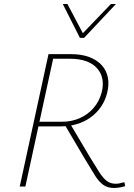

<svg xmlns="http://www.w3.org/2000/svg" viewBox="-20 -927 667 954"><path d="M78 0 221 -658H333Q385 -658 423.5 -643.5Q462 -629 485.5 -603Q509 -577 516 -541.5Q523 -506 512 -464Q502 -425 480.5 -394.5Q459 -364 428.5 -342.5Q398 -321 360.5 -310Q323 -299 280 -299H155L159 -322H287Q336 -322 376.5 -340Q417 -358 445 -390.5Q473 -423 485 -467Q504 -541 462 -588Q420 -635 328 -635H244L106 0ZM547 7Q515 7 493 -8.5Q471 -24 451 -56.5Q431 -89 402 -137L300 -310L325 -318L427 -146Q455 -100 473.5 -71Q492 -42 510.5 -28Q529 -14 555 -14Q564 -14 574.5 -16Q585 -18 598 -22L602 -2Q584 3 571 5Q558 7 547 7ZM377 -739 384 -754 531 -907H556L398 -739ZM377 -739 292 -907H315L396 -754L398 -739Z"/></svg>

Font: Ysabeau Infant Thin
Style: Italic
Weight: 250
Italic angle: -12°
Designer: Christian Thalmann (Catharsis Fonts)
Version: Version 2.001;gftools[0.9.30]; featfreeze: ss01,ss02,lnum